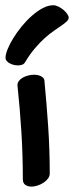

<svg xmlns="http://www.w3.org/2000/svg" viewBox="-20 -646 275 714"><path d="M44.9 -329.1Q44.9 -337.9 50.3 -345Q55.7 -352.1 64.5 -357.2Q73.2 -362.3 84.7 -365.2Q96.2 -368.2 107.9 -368.2Q112.3 -368.2 118.2 -367.2Q124 -366.2 129.9 -363.8Q135.7 -361.3 139.9 -357.4Q144 -353.5 145 -348.1Q153.3 -261.2 159.2 -175Q165 -88.9 165 -1Q165 9.3 158.4 18.1Q151.9 26.9 141.8 33.4Q131.8 40 119.9 43.9Q107.9 47.9 97.2 47.9Q83.5 47.9 74.2 41.5Q64.9 35.2 64.9 20Q64.9 -68.4 59.6 -154.8Q54.2 -241.2 44.9 -329.1ZM235.4 -580.6Q235.4 -573.2 228.3 -566.4Q221.2 -559.6 209.2 -551.3Q197.3 -543 181.2 -532Q165 -521 147.2 -505.1Q129.4 -489.3 110.4 -467Q91.3 -444.8 73.2 -414.6Q69.3 -407.7 62.3 -405.3Q55.2 -402.8 46.4 -402.8Q38.1 -402.8 30 -405Q22 -407.2 15.4 -410.9Q8.8 -414.6 4.6 -419.7Q0.5 -424.8 0.5 -430.7Q0.5 -443.8 8.5 -463.6Q16.6 -483.4 30 -505.1Q43.5 -526.9 61.3 -548.6Q79.1 -570.3 98.9 -587.6Q118.7 -605 138.9 -615.7Q159.2 -626.5 178.2 -626.5Q187 -626.5 197 -621.6Q207 -616.7 215.6 -609.6Q224.1 -602.5 229.7 -594.5Q235.4 -586.4 235.4 -580.6Z"/></svg>

Font: Gochi Hand
Style: Regular
Weight: 400
Designer: Juan Pablo del Peral
Foundry: Juan Pablo del Peral
Version: Version 1.001